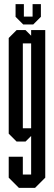

<svg xmlns="http://www.w3.org/2000/svg" viewBox="-20 -682 260 925"><path d="M92 -564 55 -601V-662H95V-602H137V-662H177V-601L140 -564ZM71 223 22 174V73H90V159H130V-27L103 0H60L22 -38V-499L60 -537H103L130 -510V-537H198V174L149 223ZM130 -473H90V-64H130Z"/></svg>

Font: Commune Nuit Debout
Style: Regular
Weight: 400
Designer: Sébastien Marchal
Foundry: Sébastien Marchal
Version: Version 1.003;PS 1.3;hotconv 1.0.88;makeotf.lib2.5.647800